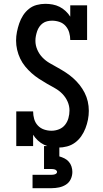

<svg xmlns="http://www.w3.org/2000/svg" viewBox="-20 -763 540 1003"><path d="M284 8Q264 8 245 4.5Q226 1 209 -7.5Q192 -16 177.5 -29.5Q163 -43 153 -59V0H65V-181H153Q153 -161 158.5 -141.5Q164 -122 177.5 -107.5Q191 -93 210 -86.5Q229 -80 249 -80Q269 -80 288 -87.5Q307 -95 319.5 -110.5Q332 -126 337.5 -146Q343 -166 343 -186Q343 -210 333 -232.5Q323 -255 306 -272.5Q289 -290 267.5 -302Q246 -314 225 -326Q204 -338 183.5 -351.5Q163 -365 145 -381Q127 -397 111.5 -416Q96 -435 85.5 -457Q75 -479 69.5 -503Q64 -527 64 -551Q64 -574 68.5 -596.5Q73 -619 80.5 -641Q88 -663 100.5 -682.5Q113 -702 131 -716.5Q149 -731 171.5 -737Q194 -743 217 -743Q236 -743 255 -739.5Q274 -736 291 -727.5Q308 -719 322.5 -705.5Q337 -692 347 -676V-735H435V-554H347Q347 -574 341.5 -593Q336 -612 323 -627Q310 -642 291 -648.5Q272 -655 252 -655Q239 -655 226.5 -652Q214 -649 203.5 -641.5Q193 -634 185.5 -623Q178 -612 174 -600Q170 -588 167.5 -575.5Q165 -563 165 -550Q165 -526 175 -503Q185 -480 202 -462.5Q219 -445 240 -433Q261 -421 282.5 -409Q304 -397 324 -384Q344 -371 362.5 -354.5Q381 -338 396 -319Q411 -300 422 -278.5Q433 -257 438.5 -233Q444 -209 444 -184Q444 -161 439.5 -138Q435 -115 426.5 -93Q418 -71 404.5 -51.5Q391 -32 372 -18Q353 -4 330 2Q307 8 284 8ZM150 220V150H250Q254 150 258.5 149.5Q263 149 267 147.5Q271 146 274.5 143Q278 140 278 135Q278 131 274.5 127.5Q271 124 267 122.5Q263 121 258.5 120.5Q254 120 250 120H210V0H290V54Q304 58 317 64.5Q330 71 339.5 82Q349 93 353.5 107Q358 121 358 135Q358 155 349.5 173Q341 191 324.5 201.5Q308 212 288.5 216Q269 220 250 220Z"/></svg>

Font: Iosevka Slab Semibold
Style: Regular
Weight: 600
Monospace: yes
Designer: Belleve Invis
Foundry: Belleve Invis
Version: Version 11.1.1; ttfautohint (v1.8.3)